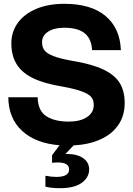

<svg xmlns="http://www.w3.org/2000/svg" viewBox="-20 -752 697 1008"><path d="M218.4 228V170.8Q251.4 176.8 275 176.8Q342.8 176.8 342.8 137.6Q342.8 119.4 328.2 110.2Q313.6 101 283.8 101Q263.4 101 253.4 103V62.6L292.6 10.6Q166.4 0.4 95.5 -65.4Q24.6 -131.2 23.6 -241.4H177.6Q179.4 -169.8 223.4 -141.7Q267.4 -113.6 340.8 -113.6Q400.4 -113.6 436.3 -136.9Q472.2 -160.2 472.2 -202.2Q472.2 -226.4 459.3 -242.3Q446.4 -258.2 409.8 -272Q373.2 -285.8 302.8 -298.4Q209.6 -314 152.4 -342.1Q95.2 -370.2 67.4 -414.8Q39.6 -459.4 39.6 -524.6Q39.6 -584.8 73.4 -631.8Q107.2 -678.8 170.2 -705.4Q233.2 -732 317.2 -732Q458 -732 534.1 -668.1Q610.2 -604.2 614.6 -488.8H463.4Q460.2 -548.8 424.4 -577.6Q388.6 -606.4 317.2 -606.4Q264.4 -606.4 232.6 -585.8Q200.8 -565.2 200.8 -530Q200.8 -505 213.1 -488.2Q225.4 -471.4 259.6 -457.9Q293.8 -444.4 358.8 -432.8Q464.2 -415.4 524.4 -386.2Q584.6 -357 609.6 -314.6Q634.6 -272.2 634.6 -211.2Q634.6 -144 600.8 -95.4Q567 -46.8 506.5 -19.8Q446 7.2 366.2 11.4L323.6 56.4H331.8Q385 56.4 416.5 78.2Q448 100 448 137.6Q448 179.4 409.2 207.7Q370.4 236 293.8 236Q251.4 236 218.4 228Z"/></svg>

Font: Aspekta Variable
Style: Regular
Weight: 400
Designer: Ivo Dolenc
Version: Version 2.100